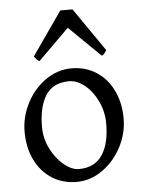

<svg xmlns="http://www.w3.org/2000/svg" viewBox="-53 -760 608 817"><g transform="rotate(-5 251.5 -351.5)"><path d="M39.1 -216.8Q39.1 -280.8 69.3 -339.1Q99.6 -397.5 150.6 -433.1Q201.7 -468.8 261.2 -468.8Q321.3 -468.8 367.4 -438.7Q413.6 -408.7 438.7 -356Q463.9 -303.2 463.9 -236.8Q463.9 -172.9 433.1 -114.7Q402.3 -56.6 351.3 -21Q300.3 14.6 242.2 14.6Q181.6 14.6 135.5 -15.4Q89.4 -45.4 64.2 -97.9Q39.1 -150.4 39.1 -216.8ZM114.7 -231Q114.7 -181.6 137 -137.5Q159.2 -93.3 192.4 -66.2Q225.6 -39.1 255.9 -39.1Q322.8 -39.1 355.5 -87.4Q388.2 -135.7 388.2 -222.2Q388.2 -272 367.2 -316.7Q346.2 -361.3 313.2 -388.2Q280.3 -415 247.1 -415Q176.8 -415 145.8 -365.5Q114.7 -315.9 114.7 -231ZM260.7 -642.1 128.4 -511.2Q122.6 -514.2 119.4 -517.1Q116.2 -520 112.5 -525.1Q108.9 -530.3 106.4 -533.2L235.4 -718.3H287.6L415.5 -533.2Q414.1 -531.2 410.4 -525.4Q406.7 -519.5 403.3 -516.6Q399.9 -513.7 394.5 -511.2Z"/></g></svg>

Font: David Libre
Style: Regular
Weight: 400
Version: Version 1.000